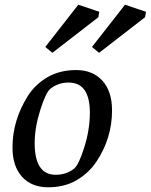

<svg xmlns="http://www.w3.org/2000/svg" viewBox="-20 -785 639 814"><path d="M595 -712 400 -561 370 -586 510 -765 599 -735ZM397 -712 202 -561 172 -586 312 -765 401 -735ZM33 -160Q33 -275 98 -378Q129 -427 181 -457.5Q233 -488 303 -488Q373 -488 414 -443Q455 -398 455 -317Q455 -199 389 -100Q357 -52 305.5 -21.5Q254 9 184 9Q114 9 73.5 -35.5Q33 -80 33 -160ZM127 -178Q127 -44 216 -44Q261 -44 294 -70Q314 -86 337.5 -161Q361 -236 361 -307Q361 -435 271 -435Q227 -435 194 -409Q174 -393 150.5 -318Q127 -243 127 -178Z"/></svg>

Font: Poly
Style: Italic
Weight: 400
Italic angle: -10°
Designer: Nicolas Silva
Foundry: Jose Nicolas Silva Schwarzenberg
Version: Version 1.003